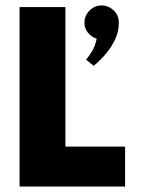

<svg xmlns="http://www.w3.org/2000/svg" viewBox="-20 -686 522 706"><path d="M440 0H52V-660H220.5V-147H440ZM324.5 -444 296.5 -466.5Q309 -481.5 319.5 -499.5Q330 -517.5 335.5 -543.5Q315 -550.5 302.8 -566.5Q290.5 -582.5 290.5 -602Q290.5 -628 309 -647Q327.5 -666 354 -666Q378.5 -666 397.8 -648Q417 -630 417 -602.5Q417 -571 403.8 -542.2Q390.5 -513.5 369.5 -488.5Q348.5 -463.5 324.5 -444Z"/></svg>

Font: Lucymar Sans ExtraBold
Style: Regular
Weight: 800
Foundry: The League of Moveable Type (original font) / Main changes by Cristiano Sobral with portions from Mirco Monsees
Version: Version 2.001;August 30, 2020;FontCreator 13.0.0.2681 64-bit